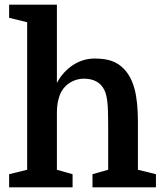

<svg xmlns="http://www.w3.org/2000/svg" viewBox="-20 -800 698 820"><path d="M442 -75V-268Q442 -333 438.5 -364.5Q435 -396 426 -415Q402 -464 338 -464Q310 -464 284 -450Q258 -436 243 -410Q235 -397 229 -373.5Q223 -350 223 -316V-75L290 -56V0H19V-56L96 -75V-705L19 -724V-780H223V-446Q249 -494 291.5 -522Q334 -550 385 -550Q428 -550 457.5 -539.5Q487 -529 509 -506Q540 -474 554.5 -420.5Q569 -367 569 -281V-75L646 -56V0H375V-56Z"/></svg>

Font: Domine
Style: Regular
Weight: 400
Designer: Pablo Impallari, Rodrigo Fuenzalida, Brenda Gallo
Foundry: Pablo Impallari, Rodrigo Fuenzalida, Brenda Gallo
Version: Version 2.000;September 19, 2022;FontCreator 14.0.0.2877 64-